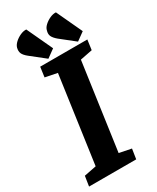

<svg xmlns="http://www.w3.org/2000/svg" viewBox="-219 -908 794 970"><g transform="rotate(-30 177.5 -423.0)"><path d="M140 -662 58 -727Q38 -743 32 -757Q26 -771 31 -790Q35 -804 49 -817Q63 -830 81.5 -838.5Q100 -847 117 -846L187 -696ZM313 -662 231 -727Q212 -743 205.5 -757Q199 -771 205 -790Q208 -804 222 -817Q236 -830 254.5 -838.5Q273 -847 290 -846L360 -696ZM-5 0 4 -58 75 -72 146 -576 76 -590 84 -648H359L351 -590L280 -576L209 -72L279 -58L270 0Z"/></g></svg>

Font: Faustina Light
Style: Bold Italic
Weight: 700
Italic angle: -8°
Version: Version 1.200